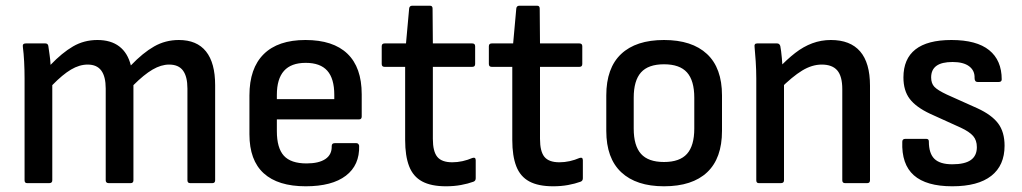

<svg xmlns="http://www.w3.org/2000/svg" viewBox="-20 -641 3576 672"><path d="M75 0Q66 0 66 -10V-366Q66 -396 64.5 -425Q63 -454 60 -477Q58 -489 70 -489H139Q147 -489 149 -481Q151 -466 153.5 -449.5Q156 -433 157 -414Q197 -456 235.5 -478.5Q274 -501 321 -501Q368 -501 397.5 -478.5Q427 -456 438 -412Q480 -456 519.5 -478.5Q559 -501 606 -501Q669 -501 701 -461Q733 -421 733 -343V-10Q733 0 723 0H646Q636 0 636 -10V-331Q636 -373 620.5 -394Q605 -415 572 -415Q544 -415 514 -397.5Q484 -380 447 -343V-10Q447 0 437 0H361Q350 0 350 -10V-331Q350 -373 334.5 -394Q319 -415 287 -415Q258 -415 228.5 -397.5Q199 -380 163 -343V-10Q163 0 152 0Z M1050 11Q953 11 903 -34.5Q853 -80 853 -171V-307Q853 -402 903 -451.5Q953 -501 1049 -501Q1146 -501 1196 -453Q1246 -405 1246 -311V-233Q1246 -223 1236 -223H949V-182Q949 -123 973.5 -96Q998 -69 1053 -69Q1096 -69 1119 -84.5Q1142 -100 1141 -130Q1141 -140 1152 -140H1227Q1235 -140 1237 -131Q1239 -63 1190.5 -26Q1142 11 1050 11ZM949 -294H1150V-309Q1150 -366 1125.5 -393.5Q1101 -421 1050 -421Q999 -421 974 -393Q949 -365 949 -309Z M1541 11Q1489 11 1457.5 -6Q1426 -23 1412 -59Q1398 -95 1398 -151V-407H1326Q1316 -407 1316 -417V-479Q1316 -489 1326 -489H1401L1412 -611Q1413 -621 1423 -621H1485Q1494 -621 1494 -611L1495 -489H1633Q1643 -489 1643 -479V-417Q1643 -407 1633 -407H1495V-155Q1495 -111 1510.5 -92Q1526 -73 1563 -73Q1581 -73 1599 -77Q1617 -81 1633 -88Q1645 -92 1645 -80V-17Q1645 -8 1637 -5Q1618 2 1593.5 6.5Q1569 11 1541 11Z M1916 11Q1864 11 1832.5 -6Q1801 -23 1787 -59Q1773 -95 1773 -151V-407H1701Q1691 -407 1691 -417V-479Q1691 -489 1701 -489H1776L1787 -611Q1788 -621 1798 -621H1860Q1869 -621 1869 -611L1870 -489H2008Q2018 -489 2018 -479V-417Q2018 -407 2008 -407H1870V-155Q1870 -111 1885.5 -92Q1901 -73 1938 -73Q1956 -73 1974 -77Q1992 -81 2008 -88Q2020 -92 2020 -80V-17Q2020 -8 2012 -5Q1993 2 1968.5 6.5Q1944 11 1916 11Z M2304 11Q2207 11 2154.5 -38Q2102 -87 2102 -183V-307Q2102 -403 2154 -452Q2206 -501 2304 -501Q2402 -501 2454.5 -452Q2507 -403 2507 -307V-183Q2507 -87 2455 -38Q2403 11 2304 11ZM2304 -74Q2359 -74 2384.5 -102.5Q2410 -131 2410 -191V-299Q2410 -359 2384.5 -387.5Q2359 -416 2304 -416Q2249 -416 2223.5 -387.5Q2198 -359 2198 -299V-191Q2198 -131 2223.5 -102.5Q2249 -74 2304 -74Z M2938 0Q2928 0 2928 -10V-329Q2928 -374 2910.5 -394.5Q2893 -415 2856 -415Q2822 -415 2787.5 -394Q2753 -373 2709 -329L2704 -401Q2734 -433 2763 -455.5Q2792 -478 2823 -489.5Q2854 -501 2888 -501Q2956 -501 2990.5 -461Q3025 -421 3025 -341V-10Q3025 0 3015 0ZM2636 0Q2627 0 2627 -10V-366Q2627 -395 2625 -426Q2623 -457 2621 -477Q2619 -489 2630 -489H2700Q2708 -489 2711 -480Q2714 -465 2716.5 -437.5Q2719 -410 2720 -390L2724 -360V-10Q2724 0 2713 0Z M3313 11Q3222 11 3178.5 -27.5Q3135 -66 3138 -145Q3138 -155 3149 -155H3222Q3231 -155 3231 -146Q3231 -104 3250.5 -85Q3270 -66 3313 -66Q3357 -66 3378 -81Q3399 -96 3399 -126Q3399 -150 3386 -165Q3373 -180 3343 -194L3235 -243Q3186 -266 3164 -295Q3142 -324 3142 -370Q3142 -435 3184 -468Q3226 -501 3310 -501Q3398 -501 3442 -465.5Q3486 -430 3486 -363Q3486 -354 3475 -354H3402Q3391 -354 3391 -368Q3392 -394 3372 -409Q3352 -424 3314 -424Q3276 -424 3257.5 -410.5Q3239 -397 3239 -370Q3239 -349 3250.5 -337Q3262 -325 3294 -310L3401 -262Q3451 -239 3473.5 -209Q3496 -179 3496 -131Q3496 -62 3449.5 -25.5Q3403 11 3313 11Z"/></svg>

Font: Sofia Sans Semi Condensed SemiBold
Style: Regular
Weight: 600
Designer: Botio Nikoltchev, Ani Petrova
Foundry: lettersoup
Version: Version 4.100